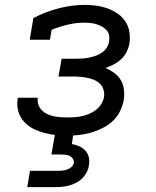

<svg xmlns="http://www.w3.org/2000/svg" viewBox="-20 -548 640 788"><path d="M92 220 103 153H218Q227 153 237 152Q247 151 256.5 147.5Q266 144 273.5 137Q281 130 283 121Q284 111 279 103.5Q274 96 266 92Q258 88 248.5 87Q239 86 229 86H191L205 6Q184 3 164 -2Q144 -7 126 -15Q108 -23 92.5 -35.5Q77 -48 66.5 -65Q56 -82 52.5 -102.5Q49 -123 53 -144V-147H135V-146Q133 -132 137.5 -118.5Q142 -105 151.5 -95.5Q161 -86 173.5 -80Q186 -74 200 -71Q214 -68 228.5 -67Q243 -66 257 -66Q272 -66 287 -67Q302 -68 317 -71.5Q332 -75 346.5 -81Q361 -87 374 -97Q387 -107 395.5 -121Q404 -135 407 -150Q409 -165 405 -179Q401 -193 391.5 -203Q382 -213 368.5 -219Q355 -225 341 -228Q327 -231 312 -232.5Q297 -234 282 -234H220L233 -307H295Q308 -307 321 -308Q334 -309 347.5 -312Q361 -315 374 -319.5Q387 -324 399 -332.5Q411 -341 418.5 -353Q426 -365 428 -379Q430 -391 427.5 -403.5Q425 -416 417 -424.5Q409 -433 398.5 -439Q388 -445 376.5 -448.5Q365 -452 352 -453.5Q339 -455 327 -455Q293 -455 259 -447Q225 -439 192 -426L185 -385H102L117 -474Q167 -500 221.5 -514Q276 -528 329 -528Q353 -528 377 -524.5Q401 -521 422.5 -513Q444 -505 463 -492Q482 -479 494.5 -460Q507 -441 511 -417Q515 -393 511 -369Q508 -352 499.5 -335Q491 -318 477 -305Q463 -292 446.5 -283.5Q430 -275 413 -269Q432 -261 448.5 -249Q465 -237 475.5 -219.5Q486 -202 488.5 -181Q491 -160 488 -138Q484 -116 474 -94.5Q464 -73 447.5 -56Q431 -39 410.5 -27.5Q390 -16 368.5 -8.5Q347 -1 325 3Q303 7 280 8L275 43Q291 46 305.5 52.5Q320 59 330.5 70.5Q341 82 344.5 97.5Q348 113 345 130Q343 145 336 158.5Q329 172 318.5 183Q308 194 293.5 201.5Q279 209 265 213Q251 217 236 218.5Q221 220 207 220Z"/></svg>

Font: Iosevka Plex Etoile
Style: Italic
Weight: 400
Italic angle: -9°
Designer: Belleve Invis
Foundry: Belleve Invis
Version: Version 25.1.1; ttfautohint (v1.8.4)